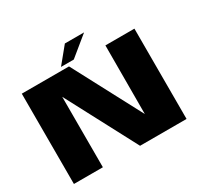

<svg xmlns="http://www.w3.org/2000/svg" viewBox="-167 -1030 1296 1243"><g transform="rotate(-30 481.0 -408.5)"><path d="M49.5 0V-675H402.5L673.5 -162.5L674.5 -675H891.5V0H544L266 -526.5V0ZM356 -698 453.5 -817H597L451.5 -698Z"/></g></svg>

Font: Anybody ExtraExpanded ExtraBold
Style: Regular
Weight: 800
Width: 8
Designer: Tyler Finck
Foundry: Etcetera Type Company
Version: Version 1.010; ttfautohint (v1.8.3) -l 8 -r 50 -G 200 -x 14 